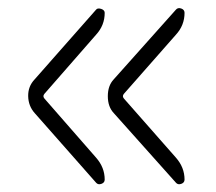

<svg xmlns="http://www.w3.org/2000/svg" viewBox="-20 -530 540 479"><path d="M418.9 -74.2 263.7 -248Q249 -263.7 249 -290Q249 -316.4 263.7 -332L418.9 -505.9Q423.8 -511.7 432.1 -508.8Q440.4 -505.9 440.4 -498Q440.4 -466.8 418.9 -443.4L289.1 -295.9Q284.2 -290 289.1 -284.2L418.9 -136.7Q440.4 -112.3 440.4 -82Q440.4 -74.2 432.1 -71.3Q423.8 -68.4 418.9 -74.2ZM219.7 -74.2 66.4 -248Q50.8 -265.6 50.3 -290Q49.8 -314.5 66.4 -332L219.7 -505.9Q223.6 -510.7 232.4 -507.8Q241.2 -504.9 241.2 -498Q241.2 -466.8 219.7 -443.4L90.8 -295.9Q85.9 -290 90.8 -284.2L219.7 -136.7Q241.2 -112.3 241.2 -82Q241.2 -74.2 232.9 -71.3Q224.6 -68.4 219.7 -74.2Z"/></svg>

Font: Rounded Mgen+ 2m light
Style: Regular
Weight: 200
Designer: [Source Han Sans]
Ryoko NISHIZUKA  (kana & ideographs); Paul D. Hunt (Latin, Greek & Cyrillic); Wenlong ZHANG  (bopomofo
Version: Version 1.059.20150602